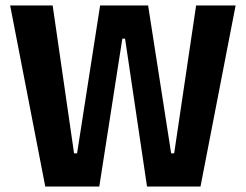

<svg xmlns="http://www.w3.org/2000/svg" viewBox="-20 -680 896 700"><path d="M145 0 17 -660H172L250 -121H261L345 -660H520L604 -121H615L695 -660H839L711 0H516L436 -539H426L342 0Z"/></svg>

Font: Bricolage Grotesque 24pt SemiCondensed
Style: Bold
Weight: 700
Width: 4
Designer: Mathieu Triay
Foundry: Atelier Triay
Version: Version 1.001;gftools[0.9.33.dev8+g029e19f]